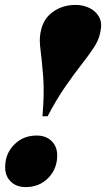

<svg xmlns="http://www.w3.org/2000/svg" viewBox="-20 -750 432 782"><path d="M389.5 -624 387.5 -614Q381.5 -585.5 361.5 -555.2Q341.5 -525 311.8 -487Q282 -449 246.5 -398Q211 -347 174 -276.5H153Q161 -370.5 156 -436.2Q151 -502 145.2 -545.2Q139.5 -588.5 144.5 -614L146.5 -624Q156.5 -674 196 -702Q235.5 -730 288 -730Q318.5 -730 344.2 -717.5Q370 -705 383.2 -681.5Q396.5 -658 389.5 -624ZM129 -198Q167.5 -198 190.2 -175.5Q213 -153 213 -117Q213 -62.5 176.5 -25.2Q140 12 85 12Q46.5 12 23.8 -10.5Q1 -33 1 -69Q1 -124 37.8 -161Q74.5 -198 129 -198Z"/></svg>

Font: Newsreader 72pt ExtraBold
Style: Italic
Weight: 800
Italic angle: -17°
Designer: Hugues Gentile
Foundry: Production Type
Version: Version 1.003; ttfautohint (v1.8.3)